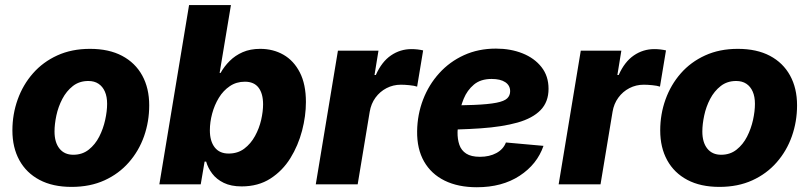

<svg xmlns="http://www.w3.org/2000/svg" viewBox="-20 -748 3285 779"><path d="M270.5 10.3Q193.8 10.3 140.4 -18.1Q86.9 -46.4 58.6 -97.9Q30.3 -149.4 30.3 -218.8Q30.3 -284.7 51.8 -344.5Q73.2 -404.3 113.8 -450.4Q154.3 -496.6 212.6 -523.2Q271 -549.8 345.2 -549.8Q421.9 -549.8 475.3 -521.5Q528.8 -493.2 557.1 -441.7Q585.4 -390.1 585.4 -320.8Q585.4 -254.9 564.5 -195.3Q543.5 -135.7 502.9 -89.4Q462.4 -43 404.1 -16.4Q345.7 10.3 270.5 10.3ZM277.3 -120.1Q314 -120.1 340.1 -140.9Q366.2 -161.6 382.6 -193.6Q398.9 -225.6 406.7 -261.2Q414.6 -296.9 414.6 -326.7Q414.6 -356 405.5 -376.5Q396.5 -397 379.6 -408.2Q362.8 -419.4 338.4 -419.4Q301.8 -419.4 275.6 -398.9Q249.5 -378.4 232.9 -346.7Q216.3 -314.9 208.7 -279.5Q201.2 -244.1 201.2 -214.4Q201.2 -170.4 221.2 -145.3Q241.2 -120.1 277.3 -120.1Z M960.4 8.3Q917.5 8.3 887.9 -6.1Q858.4 -20.5 841.1 -43.5Q823.7 -66.4 816.4 -92.3H810.1L794.4 0H626.5L747.1 -727.5H917L871.1 -452.1H875Q889.6 -478.5 911.9 -500.7Q934.1 -522.9 964.8 -536.4Q995.6 -549.8 1035.6 -549.8Q1088.4 -549.8 1130.1 -525.9Q1171.9 -502 1196.5 -454.1Q1221.2 -406.2 1221.2 -334Q1221.2 -277.8 1205.6 -217.8Q1189.9 -157.7 1158.2 -106.4Q1126.5 -55.2 1077.1 -23.4Q1027.8 8.3 960.4 8.3ZM907.7 -125Q944.8 -125 971.2 -145Q997.6 -165 1014.6 -196Q1031.7 -227.1 1039.6 -261.5Q1047.4 -295.9 1047.4 -324.7Q1047.4 -368.2 1029.1 -392.3Q1010.7 -416.5 973.6 -416.5Q939 -416.5 912.4 -398.4Q885.7 -380.4 867.9 -351.1Q850.1 -321.8 840.8 -287.1Q831.5 -252.4 831.5 -219.2Q831.5 -175.3 851.1 -150.1Q870.6 -125 907.7 -125Z M1261.2 0 1351.1 -542.5H1515.6L1499.5 -443.8H1504.9Q1528.8 -497.6 1566.4 -523.2Q1604 -548.8 1649.4 -548.8Q1661.6 -548.8 1674.1 -547.4Q1686.5 -545.9 1696.8 -543.5L1672.4 -396.5Q1661.1 -400.4 1641.6 -402.3Q1622.1 -404.3 1606.4 -404.3Q1575.2 -404.3 1548.3 -390.4Q1521.5 -376.5 1503.4 -351.8Q1485.4 -327.1 1480 -294.4L1431.2 0Z M1914.6 11.7Q1838.9 11.7 1784.2 -15.1Q1729.5 -42 1700.4 -93Q1671.4 -144 1672.4 -215.8Q1673.3 -283.2 1696.5 -343.8Q1719.7 -404.3 1762 -450.9Q1804.2 -497.6 1862.5 -524.2Q1920.9 -550.8 1992.2 -550.8Q2051.8 -550.8 2100.1 -531.5Q2148.4 -512.2 2177 -475.8Q2205.6 -439.5 2205.6 -387.7Q2205.6 -334.5 2173.3 -301.3Q2141.1 -268.1 2079.6 -250.7Q2018.1 -233.4 1930.2 -227.3Q1842.3 -221.2 1731 -221.2L1747.6 -319.8Q1842.8 -319.8 1902.1 -322.3Q1961.4 -324.7 1993.7 -331.1Q2025.9 -337.4 2037.8 -348.9Q2049.8 -360.4 2049.8 -377.9Q2049.8 -401.4 2030 -414.6Q2010.3 -427.7 1974.6 -427.7Q1930.2 -427.7 1902.8 -404.8Q1875.5 -381.8 1861.3 -347.2Q1847.2 -312.5 1842 -275.9Q1836.9 -239.3 1836.4 -211.9Q1835.9 -183.1 1843.8 -160.4Q1851.6 -137.7 1871.6 -124.8Q1891.6 -111.8 1927.2 -111.8Q1965.8 -111.8 1993.9 -127Q2022 -142.1 2032.7 -169.9L2185.1 -156.2Q2159.2 -81.1 2088.1 -34.7Q2017.1 11.7 1914.6 11.7Z M2246.6 0 2336.4 -542.5H2501L2484.9 -443.8H2490.2Q2514.2 -497.6 2551.8 -523.2Q2589.4 -548.8 2634.8 -548.8Q2647 -548.8 2659.4 -547.4Q2671.9 -545.9 2682.1 -543.5L2657.7 -396.5Q2646.5 -400.4 2627 -402.3Q2607.4 -404.3 2591.8 -404.3Q2560.5 -404.3 2533.7 -390.4Q2506.8 -376.5 2488.8 -351.8Q2470.7 -327.1 2465.3 -294.4L2416.5 0Z M2898.9 10.3Q2822.3 10.3 2768.8 -18.1Q2715.3 -46.4 2687 -97.9Q2658.7 -149.4 2658.7 -218.8Q2658.7 -284.7 2680.2 -344.5Q2701.7 -404.3 2742.2 -450.4Q2782.7 -496.6 2841.1 -523.2Q2899.4 -549.8 2973.6 -549.8Q3050.3 -549.8 3103.8 -521.5Q3157.2 -493.2 3185.5 -441.7Q3213.9 -390.1 3213.9 -320.8Q3213.9 -254.9 3192.9 -195.3Q3171.9 -135.7 3131.3 -89.4Q3090.8 -43 3032.5 -16.4Q2974.1 10.3 2898.9 10.3ZM2905.8 -120.1Q2942.4 -120.1 2968.5 -140.9Q2994.6 -161.6 3011 -193.6Q3027.3 -225.6 3035.2 -261.2Q3043 -296.9 3043 -326.7Q3043 -356 3033.9 -376.5Q3024.9 -397 3008.1 -408.2Q2991.2 -419.4 2966.8 -419.4Q2930.2 -419.4 2904.1 -398.9Q2877.9 -378.4 2861.3 -346.7Q2844.7 -314.9 2837.2 -279.5Q2829.6 -244.1 2829.6 -214.4Q2829.6 -170.4 2849.6 -145.3Q2869.6 -120.1 2905.8 -120.1Z"/></svg>

Font: Inter 16pt ExtraBold
Style: Italic
Weight: 800
Italic angle: -9.3988°
Version: Version 4.001;git-66647c0bb